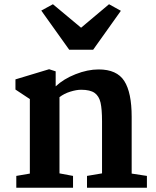

<svg xmlns="http://www.w3.org/2000/svg" viewBox="-20 -887 739 907"><path d="M53 0ZM121 -67V-419L53 -464V-512L212 -560L243 -550V-479Q280 -514 337 -536.5Q394 -559 446 -559Q532 -559 567 -504.5Q602 -450 602 -335V-67L674 -56V0H391V-56L462 -68V-314Q462 -371 455 -402Q448 -433 427 -448Q406 -463 363 -463Q341 -463 312 -454Q283 -445 261 -428V-68L325 -56V0H57V-56ZM230 -867 363 -756 495 -867 551 -836 420 -652H307L175 -837Z"/></svg>

Font: Martel ExtraBold
Style: Regular
Weight: 800
Designer: Dan Reynolds
Foundry: Dan Reynolds
Version: Version 1.001; ttfautohint (v1.1) -l 5 -r 5 -G 72 -x 0 -D la